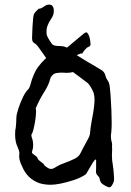

<svg xmlns="http://www.w3.org/2000/svg" viewBox="-20 -787 568 831"><path d="M453.6 23.9Q449.2 23.9 441.9 20Q441.4 19.5 440.4 19.5Q429.7 14.6 421.4 7.6Q413.1 0.5 411.1 -14.2Q410.6 -19.5 403.1 -26.9Q395.5 -34.2 395.5 -42.5L396 -59.6V-90.3L395.5 -96.2L394.5 -96.7Q389.2 -96.7 375 -71.8L355.5 -38.6Q352.5 -33.7 351.6 -32.7Q329.6 -17.1 295.4 -6.3Q234.9 12.7 198.2 12.7Q175.3 12.7 151.9 6.3Q100.1 -11.7 77.6 -62.5Q77.1 -64.5 76.2 -65.9Q63 -91.3 63 -110.4L63.5 -120.1L64 -124Q64 -132.8 55.7 -152.3Q45.4 -172.9 45.4 -205.1Q45.4 -226.1 47.9 -231Q50.8 -257.3 50.8 -276.9Q50.8 -290 59.1 -315.9Q67.4 -341.8 79.3 -366.5Q91.3 -391.1 102.1 -400.4Q106 -403.8 109.9 -415L111.3 -418.9Q113.3 -424.8 114.7 -430.9Q116.2 -437 118.2 -442.9Q130.4 -477.5 143.6 -495.6Q156.7 -513.7 179.7 -536.1L144 -586.4Q135.7 -597.2 129.4 -599.6Q124.5 -602.5 121.8 -606.7Q119.1 -610.8 118.7 -621.6Q118.7 -633.8 120.6 -670.9Q123 -717.3 127 -726.1Q132.3 -735.4 140.6 -742.7L147.9 -749.5H149.9Q157.2 -749.5 169.4 -757.8Q180.2 -767.1 192.9 -767.1Q212.9 -767.1 212.9 -739.7Q212.9 -721.7 202.1 -706.5Q181.2 -675.8 181.2 -653.3Q181.2 -652.3 181.6 -640.4Q182.1 -628.4 204.6 -597.2Q210.9 -587.9 234.9 -587.9Q258.8 -587.9 269.5 -580.6L343.8 -642.6Q345.2 -643.1 346.9 -644.3Q348.6 -645.5 350.3 -646.2Q352.1 -647 353.5 -647Q357.4 -647 361.8 -639.2Q366.2 -631.3 368.7 -620.4Q371.1 -609.4 371.1 -603.5V-601.1L372.1 -596.7Q372.1 -588.9 365.2 -585L356 -580.6Q343.8 -568.4 338.4 -559.6Q335.9 -555.2 335 -554.2Q335 -555.7 333 -555.7Q327.1 -555.7 312 -548.3Q337.4 -531.7 397 -497.1Q416.5 -485.8 419.9 -483.4Q433.1 -475.1 436.5 -458.5Q439.5 -447.8 446.3 -438L450.7 -430.7Q455.6 -419.4 458.5 -375.5Q463.4 -304.2 463.4 -255.9Q463.4 -230.5 461.9 -218.3V-215.3Q460 -206.1 460 -196.8Q460 -182.6 464.4 -168.5Q465.3 -165 465.3 -161.6L464.8 -156.7L465.3 -138.7L464.4 -114.3Q464.4 -93.3 468.3 -72.8Q472.2 -48.8 473.1 -24.4Q473.1 -18.1 473.6 -12.2V-10.3Q473.6 -0.5 467.3 10.3Q460.4 23.9 453.6 23.9ZM200.7 -55.7Q210.4 -55.7 224.6 -65.9Q236.8 -73.7 260.7 -82Q282.2 -89.8 301.3 -99.1Q320.3 -108.4 326.7 -120.6Q337.9 -144 349.1 -163.6Q356.4 -176.3 363.8 -190.9Q369.6 -202.1 370.1 -215.8Q371.6 -234.9 377.4 -266.6Q389.2 -326.2 389.2 -355Q389.2 -372.6 385.3 -384.8Q383.3 -390.1 379.2 -398.7Q375 -407.2 369.9 -415Q364.7 -422.9 361.3 -426.3L325.7 -453.1Q307.6 -465.8 295.9 -475.1Q283.7 -471.7 268.6 -471.7L247.6 -472.7Q236.8 -472.7 224.9 -470.9Q212.9 -469.2 205.1 -459.5Q199.2 -453.6 197.3 -445.8Q191.4 -419.4 168.9 -384.8Q150.4 -355.5 134.3 -317.4Q136.2 -314.5 136.2 -304.7Q136.2 -297.9 134.5 -280.5Q132.8 -263.2 127.4 -237.8Q122.1 -212.4 115.7 -203.6V-202.1Q115.7 -199.7 116.7 -194.8Q123.5 -177.2 123.5 -159.7Q123.5 -144 118.2 -128.4V-127.4Q118.2 -123 129.9 -115.5Q141.6 -107.9 142.6 -102.1Q143.6 -96.2 157.7 -86.2Q171.9 -76.2 172.4 -70.8Q190.4 -55.7 200.7 -55.7Z"/></svg>

Font: Kurland
Style: Regular
Weight: 400
Designer: GGBot
Version: 0.22